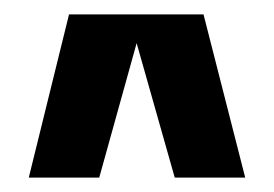

<svg xmlns="http://www.w3.org/2000/svg" viewBox="-20 -700 381 267"><path d="M321 -453 263 -680H76L20 -453H118L170 -640L223 -453Z"/></svg>

Font: Play
Style: Bold
Weight: 700
Designer: Jonas Hecksher
Foundry: Jonas Hecksher, Playtypeª, e-types AS
Version: Version 1.002